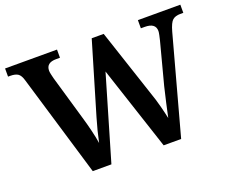

<svg xmlns="http://www.w3.org/2000/svg" viewBox="-116 -899 1291 1084"><g transform="rotate(-20 529.5 -357.0)"><path d="M87 -612Q78 -644 62 -654.5Q46 -665 16 -665H3V-714H315V-665H292Q232 -665 232 -617Q232 -609 235 -595.5Q238 -582 241 -570L318 -305Q330 -265 341.5 -218Q353 -171 358 -137Q372 -205 394 -279L521 -707H593L726 -306Q743 -258 755 -211.5Q767 -165 773 -136Q781 -172 791 -218.5Q801 -265 813 -313L879 -564Q882 -576 885.5 -592.5Q889 -609 889 -617Q889 -665 824 -665H801V-714H1056V-665H1037Q1008 -665 991.5 -651Q975 -637 961 -587L801 0H696L530 -504L382 0H270Z"/></g></svg>

Font: Noto Serif Thai SemiBold
Style: Regular
Weight: 600
Designer: Monotype Design Team
Foundry: Monotype Imaging Inc.
Version: Version 2.001; ttfautohint (v1.8.4.7-5d5b)